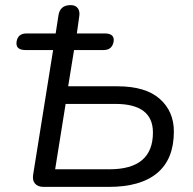

<svg xmlns="http://www.w3.org/2000/svg" viewBox="-20 -732 754 752"><path d="M151 0Q128 0 117 -13Q106 -26 110 -49L188 -536H80Q40 -536 45 -569Q50 -601 84 -601H198L209 -672Q215 -712 257 -712Q276 -712 285 -699.5Q294 -687 290 -665L281 -601H390Q430 -601 425 -569Q419 -536 386 -536H270L247 -394H440Q550 -394 605.5 -345Q661 -296 661 -217Q661 -109 596 -54.5Q531 0 406 0ZM196 -69H409Q579 -69 579 -213Q579 -325 432 -325H237Z"/></svg>

Font: Nunito
Style: Italic
Weight: 400
Italic angle: -9°
Designer: Vernon Adams
Foundry: Vernon Adams
Version: Version 3.601; ttfautohint (v1.8.2.53-6de2)